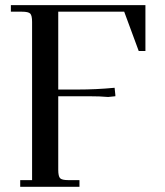

<svg xmlns="http://www.w3.org/2000/svg" viewBox="-20 -722 637 742"><path d="M22 -676.8V-702.1H542V-524.9H516.1L460 -676.8H205.1V-376H279.8Q352.5 -376 422.9 -382.8L425.8 -355V-350.1L397.9 -347.2Q368.2 -350.1 320.8 -350.1H205.1V-65.9Q205.1 -41 212.2 -33.4Q219.2 -25.9 244.1 -25.9H287.1V0H58.1V-25.9H104V-637.2Q104 -662.1 96.9 -669.4Q89.8 -676.8 64.9 -676.8Z"/></svg>

Font: Dihjauti S
Style: Bold
Weight: 700
Designer: T. Christopher White
Version: Version 3.0.0